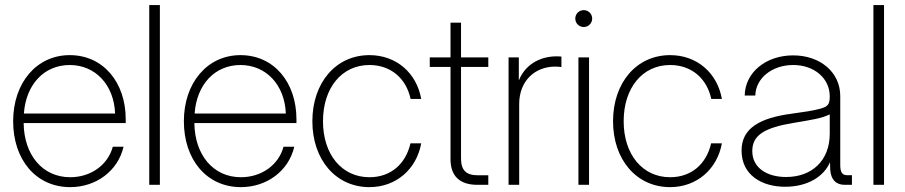

<svg xmlns="http://www.w3.org/2000/svg" viewBox="-20 -748 3662 777"><path d="M264.2 9.3C368.7 9.3 457.5 -56.2 480 -154.3H436.5C416.5 -79.6 346.7 -30.8 264.2 -30.8C151.4 -30.8 77.1 -121.6 75.7 -250H488.8V-265.1C488.8 -414.6 397.9 -524.9 262.2 -524.9C127.4 -524.9 33.2 -412.1 33.2 -257.3C33.2 -103 124.5 9.3 264.2 9.3ZM76.7 -288.6C85 -405.8 158.2 -484.9 262.2 -484.9C365.7 -484.9 441.4 -404.8 445.8 -288.6Z M627 -727.5H584V0H627Z M955.1 9.3C1059.6 9.3 1148.4 -56.2 1170.9 -154.3H1127.4C1107.4 -79.6 1037.6 -30.8 955.1 -30.8C842.3 -30.8 768.1 -121.6 766.6 -250H1179.7V-265.1C1179.7 -414.6 1088.9 -524.9 953.1 -524.9C818.4 -524.9 724.1 -412.1 724.1 -257.3C724.1 -103 815.4 9.3 955.1 9.3ZM767.6 -288.6C775.9 -405.8 849.1 -484.9 953.1 -484.9C1056.6 -484.9 1132.3 -404.8 1136.7 -288.6Z M1475.1 9.3C1583.5 9.3 1666 -64 1684.6 -168H1641.1C1622.1 -85 1562 -30.8 1475.1 -30.8C1362.8 -30.8 1287.1 -123.5 1287.1 -257.3C1287.1 -392.1 1362.8 -484.9 1475.1 -484.9C1562 -484.9 1624 -430.2 1641.6 -347.7H1684.6C1666 -452.6 1584 -524.9 1475.1 -524.9C1338.4 -524.9 1244.1 -412.6 1244.1 -257.3C1244.1 -102.5 1338.4 9.3 1475.1 9.3Z M1803.2 -656.2V-515.6H1719.2V-477.1H1803.2V-104C1803.2 -35.6 1840.3 0 1912.1 0H1956.1V-38.6H1914.6C1866.2 -38.6 1845.7 -59.1 1845.7 -106.9V-477.1H1956.1V-515.6H1845.7V-656.2Z M2038.1 0H2081.1V-327.1C2081.1 -419.9 2144 -478.5 2227.1 -478.5C2238.8 -478.5 2247.1 -477.1 2252 -476.6V-519C2245.6 -519.5 2241.2 -520 2232.4 -520C2161.1 -520 2104 -482.9 2080.6 -424.3H2079.6V-515.6H2038.1Z M2320.8 0H2363.8V-515.6H2320.8ZM2342.3 -638.7C2361.3 -638.7 2376.5 -653.8 2376.5 -672.9C2376.5 -691.9 2361.3 -707 2342.3 -707C2323.2 -707 2308.1 -691.9 2308.1 -672.9C2308.1 -653.8 2323.2 -638.7 2342.3 -638.7Z M2691.9 9.3C2800.3 9.3 2882.8 -64 2901.4 -168H2857.9C2838.9 -85 2778.8 -30.8 2691.9 -30.8C2579.6 -30.8 2503.9 -123.5 2503.9 -257.3C2503.9 -392.1 2579.6 -484.9 2691.9 -484.9C2778.8 -484.9 2840.8 -430.2 2858.4 -347.7H2901.4C2882.8 -452.6 2800.8 -524.9 2691.9 -524.9C2555.2 -524.9 2460.9 -412.6 2460.9 -257.3C2460.9 -102.5 2555.2 9.3 2691.9 9.3Z M3157.2 7.8C3249.5 7.8 3314 -34.2 3338.9 -91.3L3339.8 -62C3342.3 -21.5 3362.8 0 3398.4 0H3427.7V-39.1H3407.2C3388.7 -39.1 3380.4 -51.3 3380.4 -79.1V-359.4C3380.4 -455.1 3299.8 -523.9 3189.9 -523.9C3078.6 -523.9 2995.1 -454.1 2993.7 -361.3H3036.6C3038.1 -431.2 3104 -484.9 3189.9 -484.9C3275.4 -484.9 3337.9 -431.2 3337.9 -357.9C3337.9 -324.2 3329.6 -316.4 3297.9 -307.6C3268.6 -299.8 3231.4 -294.4 3185.1 -288.1C3056.2 -271 2981 -230 2981 -138.7C2981 -39.1 3063.5 7.8 3157.2 7.8ZM3161.1 -31.7C3084 -31.7 3024.4 -68.4 3024.4 -136.7C3024.4 -201.2 3073.7 -231.4 3193.4 -251C3262.7 -262.7 3304.7 -268.6 3337.9 -285.2V-207.5C3337.9 -97.2 3265.1 -31.7 3161.1 -31.7Z M3557.6 -727.5H3514.6V0H3557.6Z"/></svg>

Font: Raveo Display Display ExLight
Style: Regular
Weight: 200
Designer: Jakub Foglar, Rasmus Andersson (Inter)
Foundry: Jakubfoglar.com
Version: Version 1.100;Glyphs 3.2.3 (3260)